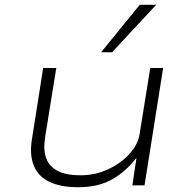

<svg xmlns="http://www.w3.org/2000/svg" viewBox="-20 -777 789 805"><path d="M307 8Q236 8 188.5 -14Q141 -36 122 -82Q103 -128 114 -194L161 -492H216L169 -201Q161 -149 173.5 -114Q186 -79 221.5 -60.5Q257 -42 317 -42Q380 -42 434 -67.5Q488 -93 524 -133Q560 -173 566 -219L610 -492H664L586 0H535L552 -114H551Q504 -54 446.5 -23Q389 8 307 8ZM404 -558 566 -757H635L450 -558Z"/></svg>

Font: Nunito Sans 7pt Expanded ExtraLight
Style: Italic
Weight: 250
Width: 7
Italic angle: -9°
Designer: Vernon Adams
Foundry: Vernon Adams
Version: Version 3.101;gftools[0.9.27]